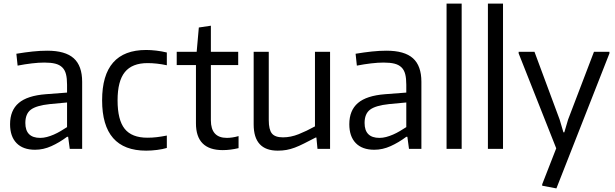

<svg xmlns="http://www.w3.org/2000/svg" viewBox="-20 -828 3423 1068"><path d="M175 5Q108 5 72 -32Q36 -69 36 -137Q36 -214 84 -255Q132 -296 235 -304L353 -313V-357Q353 -392 347 -415.5Q341 -439 326 -453.5Q311 -468 287 -474Q263 -480 227 -480Q196 -480 157.5 -475.5Q119 -471 78 -463L71 -529Q119 -537 161.5 -541.5Q204 -546 243 -546Q343 -546 390 -504Q437 -462 437 -373V0H368L359 -67H353Q310 -35 265.5 -15Q221 5 175 5ZM204 -61Q222 -61 241 -66Q260 -71 279.5 -79.5Q299 -88 317.5 -99Q336 -110 353 -121V-258L257 -249Q182 -241 151.5 -218Q121 -195 121 -144Q121 -61 204 -61Z M793 10Q548 10 548 -270Q548 -550 793 -550Q819 -550 849 -546.5Q879 -543 908 -536V-465Q852 -477 801 -477Q715 -477 674.5 -427Q634 -377 634 -270Q634 -161 673.5 -111.5Q713 -62 800 -62Q827 -62 852 -65Q877 -68 908 -74V-5Q885 2 853.5 6Q822 10 793 10Z M1219 7Q1070 7 1070 -142V-466H963V-540H1074L1086 -675L1153 -685V-540H1305V-466H1153V-159Q1153 -61 1242 -61Q1256 -61 1273 -63.5Q1290 -66 1307 -71V-4Q1261 7 1219 7Z M1525 10Q1391 10 1391 -136V-540H1475V-160Q1475 -107 1492.5 -85.5Q1510 -64 1554 -64Q1597 -64 1641 -81.5Q1685 -99 1732 -125V-540H1816V0H1746L1740 -63H1736Q1699 -44 1671.5 -30Q1644 -16 1620 -7Q1596 2 1573.5 6Q1551 10 1525 10Z M2062 5Q1995 5 1959 -32Q1923 -69 1923 -137Q1923 -214 1971 -255Q2019 -296 2122 -304L2240 -313V-357Q2240 -392 2234 -415.5Q2228 -439 2213 -453.5Q2198 -468 2174 -474Q2150 -480 2114 -480Q2083 -480 2044.5 -475.5Q2006 -471 1965 -463L1958 -529Q2006 -537 2048.5 -541.5Q2091 -546 2130 -546Q2230 -546 2277 -504Q2324 -462 2324 -373V0H2255L2246 -67H2240Q2197 -35 2152.5 -15Q2108 5 2062 5ZM2091 -61Q2109 -61 2128 -66Q2147 -71 2166.5 -79.5Q2186 -88 2204.5 -99Q2223 -110 2240 -121V-258L2144 -249Q2069 -241 2038.5 -218Q2008 -195 2008 -144Q2008 -61 2091 -61Z M2464 -808H2548V0H2464Z M2694 -808H2778V0H2694Z M2996 205V197L3074 -3L2865 -531V-540H2953L3093 -163L3114 -92H3119L3140 -163L3284 -540H3370V-531L3075 220Z"/></svg>

Font: Encode Sans Narrow
Style: Regular
Weight: 400
Designer: Pablo Impallari, Andres Torresi
Foundry: Pablo Impallari, Andres Torresi
Version: Version 1.000; ttfautohint (v1.00) -l 8 -r 50 -G 200 -x 14 -